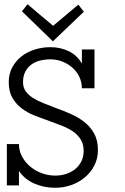

<svg xmlns="http://www.w3.org/2000/svg" viewBox="-20 -869 586 900"><path d="M439 -166Q439 -126 422.4 -93.5Q405.8 -61 377.9 -37.6Q350.1 -14.2 314 -1.5Q277.8 11.2 238.8 11.2Q185.1 11.2 140.1 -8.8Q95.2 -28.8 68.8 -67.9V0H12.2V-193.8H68.8Q68.8 -161.1 84 -134Q99.1 -106.9 122.6 -87.4Q146 -67.9 176.5 -56.9Q207 -45.9 238.8 -45.9Q267.1 -45.9 291 -54Q314.9 -62 333 -76.9Q351.1 -91.8 361.6 -113.3Q372.1 -134.8 372.1 -162.1Q372.1 -192.9 358.6 -214.8Q345.2 -236.8 322.5 -252.4Q299.8 -268.1 271.5 -279.1Q243.2 -290 213.9 -300.8Q179.2 -313 144.5 -326.4Q109.9 -339.8 82.5 -360.4Q55.2 -380.9 38.1 -410.4Q21 -439.9 21 -483.9Q21 -522.9 37.6 -553.5Q54.2 -584 81.1 -605Q107.9 -626 143.6 -637Q179.2 -647.9 216.8 -647.9Q263.2 -647.9 302.5 -628.9Q341.8 -609.9 363.8 -570.8V-637.2H422.9V-455.1H363.8Q363.8 -483.9 351.8 -509Q339.8 -534.2 319.3 -552Q298.8 -569.8 272.5 -580.3Q246.1 -590.8 216.8 -590.8Q190.9 -590.8 167.5 -585Q144 -579.1 126.5 -566.2Q108.9 -553.2 98.4 -532.7Q87.9 -512.2 87.9 -483.9Q87.9 -459 100.3 -441.4Q112.8 -423.8 133.8 -410.4Q154.8 -397 182.4 -386Q210 -375 238.8 -363.8Q274.9 -351.1 310.5 -335.4Q346.2 -319.8 374.5 -297.9Q402.8 -275.9 420.9 -243.9Q439 -211.9 439 -166ZM373 -814 228 -675.3 83 -815.9 108.9 -849.1 229 -748 347.2 -847.2Z"/></svg>

Font: Anonymous Pro
Style: Regular
Weight: 400
Monospace: yes
Designer: Mark Simonson
Version: Version 1.003